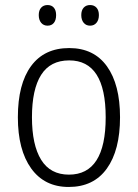

<svg xmlns="http://www.w3.org/2000/svg" viewBox="-20 -733 547 763"><path d="M253 10Q157 10 104 -63.5Q51 -137 51 -267Q51 -399 103.5 -470.5Q156 -542 255 -542Q353 -542 405 -469.5Q457 -397 457 -267Q457 -136 404.5 -63Q352 10 253 10ZM254 -39Q400 -39 400 -267Q400 -493 255 -493Q180 -493 143.5 -435.5Q107 -378 107 -267Q107 -157 143.5 -98Q180 -39 254 -39ZM169 -713Q185 -713 194 -702.5Q203 -692 203 -673Q203 -653 194 -642Q185 -631 169 -631Q153 -631 143.5 -642.5Q134 -654 134 -673Q134 -692 143.5 -702.5Q153 -713 169 -713ZM338 -713Q354 -713 363.5 -702.5Q373 -692 373 -673Q373 -654 363.5 -642.5Q354 -631 338 -631Q322 -631 312.5 -642.5Q303 -654 303 -673Q303 -692 312.5 -702.5Q322 -713 338 -713Z"/></svg>

Font: Noto Sans UI NarrowLight
Style: Regular
Weight: 300
Width: 4
Designer: Monotype Design Team
Foundry: Monotype Imaging Inc.
Version: Version 1.001